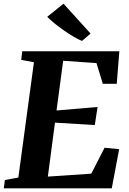

<svg xmlns="http://www.w3.org/2000/svg" viewBox="-30 -1021 698 1041"><path d="M-9.5 0 -3.5 -45 69.5 -58.5 154 -683.5 85 -696.5 90.5 -743H617L603 -566.5H527.5L493 -679L312.5 -691.5L276.5 -422L499 -441L484 -343L268 -356L229.5 -63.5L465 -79.5L537 -220L616 -212L576 0ZM414.5 -799Q396 -806.5 370 -821.5Q344 -836.5 316.8 -855.8Q289.5 -875 265.2 -894.5Q241 -914 226 -930L314.5 -1001L461 -839Z"/></svg>

Font: Merriweather 36pt ExtraBold
Style: Italic
Weight: 800
Italic angle: -7.8°
Version: Version 2.101